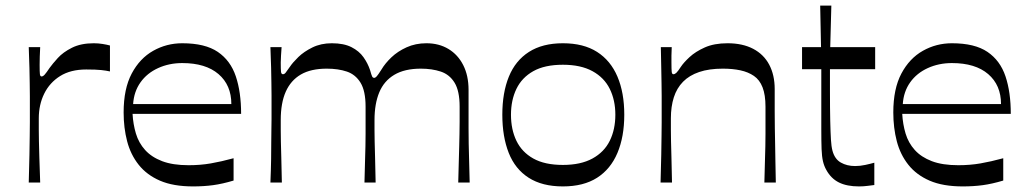

<svg xmlns="http://www.w3.org/2000/svg" viewBox="-20 -654 3677 688"><path d="M83 0Q85 -60 85.5 -99.5Q86 -139 86.5 -166.5Q87 -194 87 -216Q87 -238 87 -263Q87 -287 87 -309Q87 -331 86.5 -355Q86 -379 85.5 -410Q85 -441 83 -485H124Q123 -469 122.5 -451Q122 -433 122 -422Q122 -396 123 -388Q124 -380 129 -380Q134 -380 140 -386.5Q146 -393 158 -411Q168 -425 187 -446Q206 -467 238 -483Q270 -499 316 -499Q332 -499 347.5 -496.5Q363 -494 374 -491V-398Q361 -401 342.5 -403Q324 -405 289 -405Q233 -405 195.5 -381.5Q158 -358 138.5 -318.5Q119 -279 119 -230Q119 -208 119 -189.5Q119 -171 119.5 -148Q120 -125 121 -90Q122 -55 124 0Z M672 14Q601 14 553.5 -6.5Q506 -27 477 -63.5Q448 -100 435.5 -148Q423 -196 423 -251Q423 -336 452 -390.5Q481 -445 529 -472Q577 -499 633 -499Q715 -499 760.5 -468Q806 -437 825 -380.5Q844 -324 844 -246H455Q457 -209 467 -175.5Q477 -142 500 -116.5Q523 -91 561 -76.5Q599 -62 656 -62Q698 -62 735.5 -68.5Q773 -75 817 -87V-7Q777 5 743.5 9.5Q710 14 672 14ZM809 -281Q809 -349 763 -388.5Q717 -428 633 -428Q586 -428 546.5 -410Q507 -392 483.5 -359Q460 -326 457 -281Z M949 0Q951 -49 951.5 -84Q952 -119 952 -144.5Q952 -170 952.5 -189.5Q953 -209 953 -227Q953 -245 953 -266Q953 -290 953 -311.5Q953 -333 952.5 -357Q952 -381 951.5 -411.5Q951 -442 949 -485H989Q988 -470 987 -455Q986 -440 986 -430Q986 -405 987 -396.5Q988 -388 994 -388Q999 -388 1003.5 -393.5Q1008 -399 1019 -415Q1029 -430 1049 -449.5Q1069 -469 1099.5 -484Q1130 -499 1169 -499Q1212 -499 1239.5 -485Q1267 -471 1282.5 -449Q1298 -427 1306 -403Q1311 -385 1313.5 -380Q1316 -375 1321 -375Q1325 -375 1330 -380.5Q1335 -386 1347 -405Q1360 -427 1382.5 -448.5Q1405 -470 1437 -484.5Q1469 -499 1508 -499Q1553 -499 1587 -478.5Q1621 -458 1640 -420.5Q1659 -383 1659 -332Q1659 -287 1659 -254Q1659 -221 1659 -193.5Q1659 -166 1659.5 -139Q1660 -112 1661 -78.5Q1662 -45 1663 0H1622Q1623 -44 1624 -75Q1625 -106 1625.5 -130Q1626 -154 1626.5 -174.5Q1627 -195 1627 -218Q1627 -241 1627 -272Q1627 -328 1609 -357.5Q1591 -387 1559.5 -397.5Q1528 -408 1488 -408Q1430 -408 1393 -386Q1356 -364 1339 -323Q1322 -282 1322 -224Q1322 -204 1322 -187Q1322 -170 1322.5 -147.5Q1323 -125 1324 -90Q1325 -55 1326 0H1286Q1287 -44 1288 -75.5Q1289 -107 1289.5 -130.5Q1290 -154 1290 -175Q1290 -196 1290 -218.5Q1290 -241 1290 -272Q1290 -328 1272 -357.5Q1254 -387 1223 -397.5Q1192 -408 1151 -408Q1094 -408 1058 -387Q1022 -366 1004 -325.5Q986 -285 986 -224Q986 -204 986 -186.5Q986 -169 986.5 -146.5Q987 -124 988 -89Q989 -54 990 0Z M1997 14Q1923 14 1874.5 -17Q1826 -48 1803 -106Q1780 -164 1780 -243Q1780 -322 1803.5 -379.5Q1827 -437 1875.5 -468Q1924 -499 1997 -499Q2071 -499 2119.5 -468Q2168 -437 2192.5 -379.5Q2217 -322 2217 -243Q2217 -164 2192.5 -106Q2168 -48 2119.5 -17Q2071 14 1997 14ZM1997 -63Q2061 -63 2103 -86Q2145 -109 2165 -149.5Q2185 -190 2185 -243Q2185 -295 2165 -335.5Q2145 -376 2103 -399Q2061 -422 1997 -422Q1932 -422 1891 -399Q1850 -376 1830.5 -335.5Q1811 -295 1811 -243Q1811 -190 1830.5 -149.5Q1850 -109 1891 -86Q1932 -63 1997 -63Z M2347 0Q2349 -60 2349.5 -99.5Q2350 -139 2350.5 -166.5Q2351 -194 2351 -216Q2351 -238 2351 -263Q2351 -288 2351 -309.5Q2351 -331 2350.5 -355Q2350 -379 2349.5 -410.5Q2349 -442 2348 -485H2387Q2386 -469 2386 -454.5Q2386 -440 2386 -430Q2386 -405 2387 -396.5Q2388 -388 2393 -388Q2398 -388 2403.5 -393Q2409 -398 2420 -415Q2430 -430 2451 -449.5Q2472 -469 2505.5 -484Q2539 -499 2587 -499Q2641 -499 2679 -479Q2717 -459 2736.5 -422Q2756 -385 2756 -335Q2756 -289 2756 -255.5Q2756 -222 2756.5 -194.5Q2757 -167 2757.5 -139Q2758 -111 2758.5 -78Q2759 -45 2760 0H2719Q2720 -44 2721 -75Q2722 -106 2722.5 -130Q2723 -154 2723 -174.5Q2723 -195 2723 -218Q2723 -241 2723 -272Q2723 -314 2712.5 -341Q2702 -368 2681.5 -382Q2661 -396 2633 -402Q2605 -408 2570 -408Q2521 -408 2485.5 -396Q2450 -384 2427.5 -361Q2405 -338 2394.5 -305Q2384 -272 2384 -230Q2384 -208 2384 -189.5Q2384 -171 2384.5 -148Q2385 -125 2386 -90Q2387 -55 2388 0Z M3058 14Q3015 14 2986.5 0Q2958 -14 2941 -45Q2933 -59 2929 -76Q2925 -93 2924 -119.5Q2923 -146 2923 -191Q2923 -222 2923 -256.5Q2923 -291 2923 -322.5Q2923 -354 2923 -376.5Q2923 -399 2923 -406H2854V-485H2922L2919 -634H2959L2955 -485H3116V-406H2954Q2954 -385 2954 -365.5Q2954 -346 2954 -329Q2954 -264 2955 -221.5Q2956 -179 2957.5 -154Q2959 -129 2963 -114Q2971 -84 2993 -71.5Q3015 -59 3044 -59Q3062 -59 3080.5 -63Q3099 -67 3113 -71V9Q3104 10 3089 12Q3074 14 3058 14Z M3430 14Q3359 14 3311.5 -6.5Q3264 -27 3235 -63.5Q3206 -100 3193.5 -148Q3181 -196 3181 -251Q3181 -336 3210 -390.5Q3239 -445 3287 -472Q3335 -499 3391 -499Q3473 -499 3518.5 -468Q3564 -437 3583 -380.5Q3602 -324 3602 -246H3213Q3215 -209 3225 -175.5Q3235 -142 3258 -116.5Q3281 -91 3319 -76.5Q3357 -62 3414 -62Q3456 -62 3493.5 -68.5Q3531 -75 3575 -87V-7Q3535 5 3501.5 9.5Q3468 14 3430 14ZM3567 -281Q3567 -349 3521 -388.5Q3475 -428 3391 -428Q3344 -428 3304.5 -410Q3265 -392 3241.5 -359Q3218 -326 3215 -281Z"/></svg>

Font: Ojuju Medium
Style: Regular
Weight: 500
Designer: Chisaokwu Joboson, Mirko Velimirovic
Foundry: Udi Foundry
Version: Version 1.000